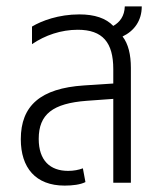

<svg xmlns="http://www.w3.org/2000/svg" viewBox="-20 -571 500 600"><path d="M247 -2 239 -45C226 -40 210 -37 193 -37C137 -37 101 -69 101 -137C101 -214 145 -248 251 -256L334 -262V0H389V-359C389 -400 381 -434 363 -457C399 -474 423 -506 423 -551H370C369 -521 355 -502 334 -490C311 -514 276 -526 228 -526C163 -526 110 -506 80 -488V-433C121 -461 171 -478 223 -478C301 -478 334 -438 334 -355V-310L242 -304C107 -295 45 -241 45 -136C45 -47 91 9 182 9C207 9 231 6 247 -2Z"/></svg>

Font: Noto Sans Thai UI Condensed Light
Style: Regular
Weight: 300
Width: 3
Designer: Monotype Design Team
Foundry: Monotype Imaging Inc.
Version: Version 1.901